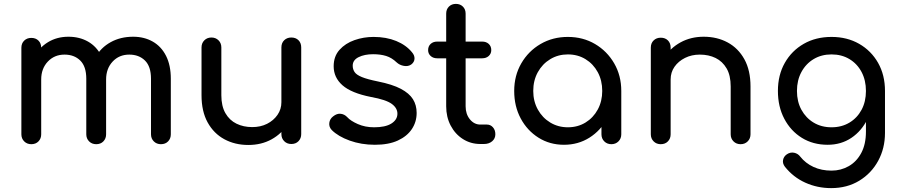

<svg xmlns="http://www.w3.org/2000/svg" viewBox="-20 -741 4636 988"><path d="M808 1Q786 1 771.5 -13.5Q757 -28 757 -50V-336Q757 -399 726 -429.5Q695 -460 645 -460Q593 -460 559.5 -424Q526 -388 526 -332H443Q443 -397 471 -446.5Q499 -496 549.5 -524Q600 -552 665 -552Q722 -552 766 -527Q810 -502 834.5 -453.5Q859 -405 859 -336V-50Q859 -28 845 -13.5Q831 1 808 1ZM141 1Q119 1 104.5 -13.5Q90 -28 90 -50V-495Q90 -518 104.5 -532Q119 -546 141 -546Q164 -546 178 -532Q192 -518 192 -495V-50Q192 -28 178 -13.5Q164 1 141 1ZM475 1Q453 1 438.5 -13.5Q424 -28 424 -50V-336Q424 -399 393 -429.5Q362 -460 312 -460Q260 -460 226 -424Q192 -388 192 -332H129Q129 -397 155 -446.5Q181 -496 227 -524Q273 -552 332 -552Q389 -552 433 -527Q477 -502 501.5 -453.5Q526 -405 526 -336V-50Q526 -28 512 -13.5Q498 1 475 1Z M1258 5Q1189 5 1134.5 -24.5Q1080 -54 1048.5 -111Q1017 -168 1017 -251V-497Q1017 -519 1031.5 -533.5Q1046 -548 1068 -548Q1090 -548 1104.5 -533.5Q1119 -519 1119 -497V-251Q1119 -195 1140 -158.5Q1161 -122 1197 -104.5Q1233 -87 1278 -87Q1321 -87 1354.5 -104Q1388 -121 1408 -150Q1428 -179 1428 -215H1491Q1491 -153 1460.5 -103Q1430 -53 1377.5 -24Q1325 5 1258 5ZM1479 0Q1457 0 1442.5 -14.5Q1428 -29 1428 -51V-497Q1428 -520 1442.5 -534Q1457 -548 1479 -548Q1502 -548 1516 -534Q1530 -520 1530 -497V-51Q1530 -29 1516 -14.5Q1502 0 1479 0Z M1909 4Q1839 4 1779.5 -17.5Q1720 -39 1687 -72Q1672 -88 1674.5 -108.5Q1677 -129 1694 -142Q1714 -158 1733.5 -155.5Q1753 -153 1767 -138Q1784 -119 1821.5 -102.5Q1859 -86 1905 -86Q1963 -86 1993.5 -105Q2024 -124 2025 -154Q2026 -184 1996.5 -206Q1967 -228 1889 -242Q1788 -262 1742.5 -302Q1697 -342 1697 -400Q1697 -451 1727 -484.5Q1757 -518 1804 -534.5Q1851 -551 1902 -551Q1968 -551 2019 -530Q2070 -509 2100 -472Q2114 -456 2113 -438.5Q2112 -421 2096 -409Q2080 -398 2058 -402Q2036 -406 2021 -420Q1996 -444 1967 -453Q1938 -462 1900 -462Q1856 -462 1825.5 -447Q1795 -432 1795 -403Q1795 -385 1804.5 -370.5Q1814 -356 1842 -344.5Q1870 -333 1924 -322Q1999 -307 2042.5 -284Q2086 -261 2105 -230.5Q2124 -200 2124 -160Q2124 -114 2099.5 -77Q2075 -40 2027.5 -18Q1980 4 1909 4Z M2452 0Q2402 0 2362 -25.5Q2322 -51 2299 -95Q2276 -139 2276 -194V-671Q2276 -693 2290 -707Q2304 -721 2326 -721Q2348 -721 2362 -707Q2376 -693 2376 -671V-194Q2376 -154 2398 -127Q2420 -100 2452 -100H2486Q2504 -100 2516.5 -86Q2529 -72 2529 -50Q2529 -28 2512.5 -14Q2496 0 2470 0ZM2230 -441Q2209 -441 2196 -453Q2183 -465 2183 -483Q2183 -503 2196 -515Q2209 -527 2230 -527H2461Q2482 -527 2495 -515Q2508 -503 2508 -483Q2508 -465 2495 -453Q2482 -441 2461 -441Z M2882 4Q2809 4 2751 -32.5Q2693 -69 2659.5 -131.5Q2626 -194 2626 -273Q2626 -352 2662.5 -415Q2699 -478 2761.5 -514.5Q2824 -551 2902 -551Q2980 -551 3042 -514.5Q3104 -478 3140.5 -415Q3177 -352 3177 -273H3138Q3138 -194 3104.5 -131.5Q3071 -69 3013 -32.5Q2955 4 2882 4ZM2902 -86Q2953 -86 2993 -110.5Q3033 -135 3056 -177.5Q3079 -220 3079 -273Q3079 -327 3056 -369.5Q3033 -412 2993 -436.5Q2953 -461 2902 -461Q2852 -461 2811.5 -436.5Q2771 -412 2747.5 -369.5Q2724 -327 2724 -273Q2724 -220 2747.5 -177.5Q2771 -135 2811.5 -110.5Q2852 -86 2902 -86ZM3126 1Q3104 1 3089.5 -13.5Q3075 -28 3075 -50V-203L3094 -309L3177 -273V-50Q3177 -28 3162.5 -13.5Q3148 1 3126 1Z M3791 1Q3769 1 3754.5 -13.5Q3740 -28 3740 -50V-296Q3740 -353 3719 -389Q3698 -425 3662.5 -442.5Q3627 -460 3581 -460Q3539 -460 3505 -443Q3471 -426 3451 -397.5Q3431 -369 3431 -332H3368Q3368 -395 3398.5 -444.5Q3429 -494 3482 -523Q3535 -552 3601 -552Q3670 -552 3724.5 -522.5Q3779 -493 3810.5 -436Q3842 -379 3842 -296V-50Q3842 -28 3827.5 -13.5Q3813 1 3791 1ZM3380 1Q3358 1 3343.5 -13.5Q3329 -28 3329 -50V-496Q3329 -519 3343.5 -533Q3358 -547 3380 -547Q3403 -547 3417 -533Q3431 -519 3431 -496V-50Q3431 -28 3417 -13.5Q3403 1 3380 1Z M4239 4Q4164 4 4106.5 -31.5Q4049 -67 4016 -129.5Q3983 -192 3983 -273Q3983 -355 4018.5 -417.5Q4054 -480 4116 -515.5Q4178 -551 4259 -551Q4339 -551 4401 -515.5Q4463 -480 4498.5 -417.5Q4534 -355 4534 -273H4475Q4475 -192 4444.5 -129.5Q4414 -67 4361 -31.5Q4308 4 4239 4ZM4257 227Q4186 227 4124 199Q4062 171 4019 117Q4006 100 4009.5 82Q4013 64 4029 53Q4047 41 4066.5 45Q4086 49 4098 65Q4125 99 4166 118Q4207 137 4259 137Q4307 137 4347.5 114Q4388 91 4412 46Q4436 1 4436 -64V-206L4469 -294L4534 -273V-57Q4534 22 4499 86.5Q4464 151 4401.5 189Q4339 227 4257 227ZM4259 -86Q4311 -86 4351 -110Q4391 -134 4413.5 -176Q4436 -218 4436 -273Q4436 -328 4413.5 -370.5Q4391 -413 4351 -437Q4311 -461 4259 -461Q4207 -461 4167 -437Q4127 -413 4104 -370.5Q4081 -328 4081 -273Q4081 -218 4104 -176Q4127 -134 4167 -110Q4207 -86 4259 -86Z"/></svg>

Font: Comfortaa
Style: Bold
Weight: 700
Designer: Johan Aakerlund
Foundry: Johan Aakerlund
Version: Version 3.104; ttfautohint (v1.8.1.43-b0c9)